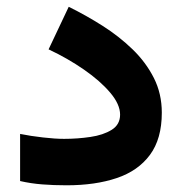

<svg xmlns="http://www.w3.org/2000/svg" viewBox="-20 -554 543 573"><path d="M171.4 -139.6Q211.4 -139.6 249.8 -145.3Q288.1 -150.9 313.2 -166.5Q338.4 -182.1 338.4 -211.9Q338.4 -242.7 308.8 -277.6Q279.3 -312.5 230.7 -346.2Q182.1 -379.9 125 -406.7L185.1 -533.7Q236.8 -508.3 286.4 -476.8Q335.9 -445.3 375.7 -406.7Q415.5 -368.2 439.2 -321.3Q462.9 -274.4 462.9 -217.8Q462.9 -139.6 427.5 -91.8Q392.1 -43.9 328.1 -22.5Q264.2 -1 178.7 -1Q139.6 -1 106 -3.7Q72.3 -6.3 40 -13.7V-154.3Q71.8 -147.9 108.2 -143.8Q144.5 -139.6 171.4 -139.6Z"/></svg>

Font: Vazirmatn UI ExtraBold
Style: Regular
Weight: 800
Designer: Saber Rastikerdar
Foundry: Saber Rastikerdar
Version: Version 33.003